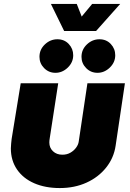

<svg xmlns="http://www.w3.org/2000/svg" viewBox="-20 -940 658 973"><path d="M613 -518 566 -202Q557 -140 518 -91Q479 -42 418.5 -14.5Q358 13 283 13Q209 13 153 -11.5Q97 -36 66 -81.5Q35 -127 35 -188Q35 -199 36.5 -212.5Q38 -226 39 -236L85 -518H275L232 -239Q231 -235 230.5 -228Q230 -221 230 -218Q230 -191 248.5 -173.5Q267 -156 296 -156Q319 -156 336.5 -166Q354 -176 365.5 -191.5Q377 -207 379 -223L423 -518ZM474 -571Q440 -571 416.5 -595Q393 -619 393 -652Q393 -689 420.5 -715Q448 -741 484 -741Q519 -741 541.5 -717Q564 -693 564 -660Q564 -624 536.5 -597.5Q509 -571 474 -571ZM261 -571Q227 -571 203.5 -595Q180 -619 180 -652Q180 -689 207.5 -715Q235 -741 271 -741Q306 -741 328.5 -717Q351 -693 351 -660Q351 -624 323.5 -597.5Q296 -571 261 -571ZM305 -783 238 -920H369L394 -856L447 -920H589L467 -783Z"/></svg>

Font: MuseoModerno Thin Black
Style: Italic
Weight: 900
Italic angle: -9°
Version: Version 1.003